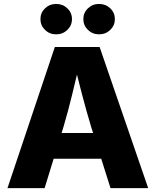

<svg xmlns="http://www.w3.org/2000/svg" viewBox="-20 -970 803 990"><path d="M18.6 0 262.7 -727.5H493.7L744.1 0H549.8L449.2 -318.4Q425.3 -397.9 402.3 -485.6Q379.4 -573.2 356.4 -669.4H397Q374 -573.2 352.8 -485.4Q331.5 -397.5 308.1 -318.4L210 0ZM184.6 -151.4V-284.2H577.6V-151.4ZM490.7 -793Q457 -793 433.3 -815.9Q409.7 -838.9 409.7 -871.6Q409.7 -904.3 433.3 -927Q457 -949.7 490.7 -949.7Q524.9 -949.7 548.6 -927Q572.3 -904.3 572.3 -871.6Q572.3 -838.9 548.6 -815.9Q524.9 -793 490.7 -793ZM269.5 -793Q235.4 -793 211.9 -815.9Q188.5 -838.9 188.5 -871.6Q188.5 -904.3 212.2 -927Q235.8 -949.7 269.5 -949.7Q303.7 -949.7 327.4 -927Q351.1 -904.3 351.1 -871.6Q351.1 -838.9 327.4 -815.9Q303.7 -793 269.5 -793Z"/></svg>

Font: Inter 18pt ExtraBold
Style: Regular
Weight: 800
Designer: Rasmus Andersson
Foundry: rsms
Version: Version 4.001;git-66647c0bb